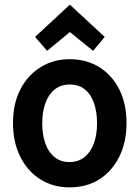

<svg xmlns="http://www.w3.org/2000/svg" viewBox="-20 -793 600 827"><path d="M280 14Q208 14 153 -21Q98 -56 67 -118.5Q36 -181 36 -263Q36 -346 67.5 -407.5Q99 -469 154.5 -503.5Q210 -538 280 -538Q353 -538 408 -503.5Q463 -469 494 -407.5Q525 -346 525 -263Q525 -181 494 -118.5Q463 -56 408.5 -21Q354 14 280 14ZM279 -95Q317 -95 343.5 -116Q370 -137 384 -174.5Q398 -212 398 -262Q398 -312 384.5 -350Q371 -388 345 -408.5Q319 -429 280 -429Q243 -429 216.5 -408.5Q190 -388 176 -350Q162 -312 162 -262Q162 -212 175.5 -174.5Q189 -137 215 -116Q241 -95 279 -95ZM183 -574 131 -634 281 -773 431 -634 381 -574 281 -655Z"/></svg>

Font: Ubuntu Sans Mono SemiBold
Style: Regular
Weight: 600
Monospace: yes
Designer: Dalton Maag Ltd
Foundry: Dalton Maag Ltd
Version: Version 1.006